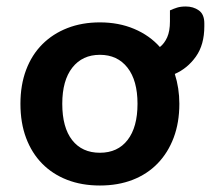

<svg xmlns="http://www.w3.org/2000/svg" viewBox="-20 -557 658 592"><path d="M533 -237Q533 -179 515.5 -132.5Q498 -86 466 -53Q434 -20 389 -2.5Q344 15 288 15Q232 15 187 -2.5Q142 -20 110 -52.5Q78 -85 60.5 -131.5Q43 -178 43 -237Q43 -295 60.5 -341.5Q78 -388 110.5 -420.5Q143 -453 188 -470.5Q233 -488 288 -488Q346 -488 393.5 -468Q441 -448 473 -412Q487 -423 495.5 -442Q504 -461 504 -491V-525Q515 -530 526 -533.5Q537 -537 553 -537Q576 -537 593 -525Q610 -513 610 -485V-476Q610 -419 584 -382.5Q558 -346 519 -329Q533 -285 533 -237ZM288 -388Q234 -388 203 -348.5Q172 -309 172 -237Q172 -164 202.5 -125Q233 -86 288 -86Q343 -86 373.5 -125.5Q404 -165 404 -237Q404 -309 373 -348.5Q342 -388 288 -388Z"/></svg>

Font: Baloo Paaji 2 SemiBold
Style: Regular
Weight: 600
Designer: Shuchita Grover, Noopur Datye and Ek Type
Foundry: Ek Type
Version: Version 1.640;hotconv 1.0.111;makeotfexe 2.5.65597; ttfautoh